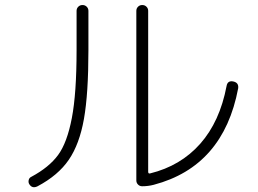

<svg xmlns="http://www.w3.org/2000/svg" viewBox="-20 -742 1040 775"><path d="M553.7 9.8Q543.9 9.8 537.1 2.9Q530.3 -3.9 530.3 -13.7V-698.2Q530.3 -708 537.1 -714.8Q543.9 -721.7 554.2 -721.7Q564.5 -721.7 571.3 -714.8Q578.1 -708 578.1 -698.2V-48.8Q578.1 -40 585.9 -42Q709 -72.3 788.1 -161.6Q867.2 -251 894.5 -394.5Q898.4 -418 921.9 -413.1Q944.3 -408.2 941.4 -385.7Q881.8 -70.3 600.6 3.9Q578.1 9.8 553.7 9.8ZM131.8 9.8Q110.4 20.5 98.6 2Q93.8 -4.9 95.7 -14.6Q97.7 -24.4 106.4 -28.3Q177.7 -66.4 214.4 -116.2Q251 -166 270 -265.6Q289.1 -365.2 289.1 -540V-698.2Q289.1 -708 295.9 -714.8Q302.7 -721.7 313 -721.7Q323.2 -721.7 330.1 -714.8Q336.9 -708 336.9 -698.2V-540Q336.9 -363.3 318.8 -261.7Q300.8 -160.2 257.8 -97.2Q214.8 -34.2 131.8 9.8Z"/></svg>

Font: Rounded-X Mgen+ 2m light
Style: Regular
Weight: 200
Designer: [Source Han Sans]
Ryoko NISHIZUKA  (kana & ideographs); Paul D. Hunt (Latin, Greek & Cyrillic); Wenlong ZHANG  (bopomofo
Version: Version 1.059.20150602